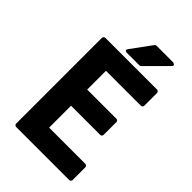

<svg xmlns="http://www.w3.org/2000/svg" viewBox="-248 -927 1034 1034"><g transform="rotate(45 269.0 -410.0)"><path d="M70 0C70 5 75 12 83 12H487C492 12 500 8 500 0V-98C500 -103 495 -111 487 -111H211V-278H434C439 -278 446 -283 446 -291V-389C446 -394 442 -401 434 -401H211V-544H477C482 -544 490 -548 490 -556V-654C490 -659 485 -667 477 -667H83C78 -667 70 -662 70 -654ZM442 -811C460 -829 433 -832 433 -832H308C305 -832 300 -830 298 -827L213 -711C198 -691 223 -692 223 -692H317C320 -692 324 -693 326 -695Z"/></g></svg>

Font: Falling Sky
Style: Bd
Weight: 700
Designer: Paul D. Hunt
Foundry: Adobe Systems Incorporated
Version: Version 1.02